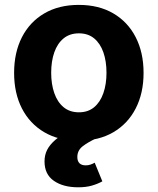

<svg xmlns="http://www.w3.org/2000/svg" viewBox="-20 -573 654 796"><path d="M306.6 10.5Q223.8 10.5 163.6 -24.8Q103.4 -60.1 70.9 -123.4Q38.5 -186.7 38.5 -270.7Q38.5 -355.3 70.9 -418.7Q103.4 -482.1 163.6 -517.4Q223.8 -552.7 306.6 -552.7Q389.6 -552.7 449.9 -517.4Q510.1 -482.1 542.6 -418.7Q575.2 -355.3 575.2 -270.7Q575.2 -186.7 542.6 -123.4Q510.1 -60.1 449.9 -24.8Q389.6 10.5 306.6 10.5ZM307.2 -107.4Q345.1 -107.4 370.4 -128.6Q395.7 -149.8 408.6 -187Q421.5 -224.1 421.5 -271.3Q421.5 -319.1 408.6 -356Q395.7 -392.8 370.4 -413.8Q345.1 -434.8 307.2 -434.8Q269.2 -434.8 243.6 -413.8Q218 -392.8 205.1 -356Q192.2 -319.1 192.2 -271.3Q192.2 -224.1 205.1 -187Q218 -149.8 243.6 -128.6Q269.2 -107.4 307.2 -107.4ZM304.2 203.5Q242.1 203.5 203.4 176.7Q164.6 149.8 164.6 96.3Q164.6 69.7 175.4 48.4Q186.2 27.1 209.1 7.2Q232 -12.6 268.4 -33.8L380.3 0Q344.7 16.4 322.7 33.5Q300.6 50.6 300.6 78Q300.6 94.6 309.3 103.6Q318 112.5 335.4 112.5Q346 112.5 355.1 109.4Q364.2 106.3 372.6 101.5L404.3 178.8Q384.7 189.7 360.5 196.6Q336.3 203.5 304.2 203.5Z"/></svg>

Font: Inter V
Style: 
Weight: 400
Designer: Rasmus Andersson
Foundry: rsms
Version: Version 4.000;git-a3f224843